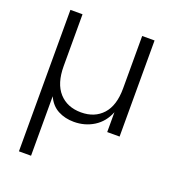

<svg xmlns="http://www.w3.org/2000/svg" viewBox="-144 -656 926 1025"><g transform="rotate(20 319.0 -144.0)"><path d="M80.1 257.8V-545.9H148.9V-252Q148.9 -152.8 195.1 -101.8Q241.2 -50.8 319.8 -50.8Q397 -50.8 442.4 -100.8Q487.8 -150.9 487.8 -248V-545.9H558.1V0H487.8V-112.8Q463.9 -52.7 413.8 -21.5Q363.8 9.8 300.8 9.8Q251 9.8 210.9 -11.2Q170.9 -32.2 148.9 -80.1V257.8Z"/></g></svg>

Font: Poppins Light
Style: Regular
Weight: 300
Designer: Ninad Kale (Devanagari), Jonny Pinhorn (Latin)
Foundry: Indian Type Foundry
Version: 4.004